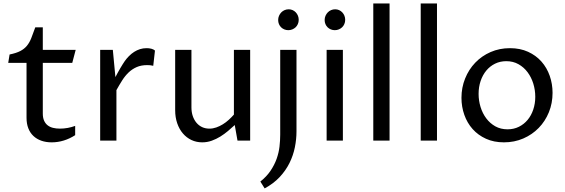

<svg xmlns="http://www.w3.org/2000/svg" viewBox="-20 -802 3225 1095"><path d="M131.3 -443.4H26.9L34.7 -491.2Q72.8 -499 95.7 -511Q118.7 -522.9 133.5 -541Q148.4 -559.1 158.4 -584.7Q168.5 -610.4 181.2 -646H224.1V-517.6H411.6L392.1 -443.4H224.1V-154.3Q224.1 -130.9 231.2 -114.5Q238.3 -98.1 251 -87.9Q263.7 -77.6 281.7 -73Q299.8 -68.4 321.8 -68.4Q344.2 -68.4 366.5 -72.5Q388.7 -76.7 408.7 -84V-31.2Q377.9 -11.2 344 -0.7Q310.1 9.8 274.9 9.8Q242.2 9.8 215.8 0.5Q189.5 -8.8 170.7 -26.4Q151.9 -43.9 141.6 -70.1Q131.3 -96.2 131.3 -129.9Z M551.3 -517.6H623.5L638.2 -362.3Q644.5 -374.5 651.6 -387.5Q658.7 -400.4 665.8 -412.6Q672.9 -424.8 679.7 -435.5Q686.5 -446.3 691.9 -454.1Q702.6 -469.2 716.1 -482.7Q729.5 -496.1 745.1 -506.1Q760.7 -516.1 778.3 -521.7Q795.9 -527.3 815.9 -527.3Q830.1 -527.3 842.8 -524.2Q855.5 -521 863.8 -513.7L854 -426.8Q845.2 -429.2 836.7 -429.9Q828.1 -430.7 819.8 -430.7Q785.2 -430.7 759.5 -419.4Q733.9 -408.2 713.6 -388.9Q693.4 -369.6 677 -343.8Q660.6 -317.9 644 -288.1V0H551.3Z M979 -517.6H1071.8V-189.5Q1071.8 -162.6 1079.3 -140.4Q1086.9 -118.2 1100.3 -102.1Q1113.8 -85.9 1132.6 -77.1Q1151.4 -68.4 1174.3 -68.4Q1194.3 -68.4 1213.6 -75.2Q1232.9 -82 1250.7 -93Q1268.6 -104 1284.4 -118.4Q1300.3 -132.8 1314 -148.4V-517.6H1406.7V0H1334.5L1318.8 -88.9Q1300.8 -72.3 1280.3 -54.9Q1259.8 -37.6 1236.6 -23.2Q1213.4 -8.8 1187.5 0.5Q1161.6 9.8 1133.3 9.8Q1100.1 9.8 1072 -3.4Q1043.9 -16.6 1023.2 -40.8Q1002.4 -64.9 990.7 -98.9Q979 -132.8 979 -173.8Z M1464.8 233.4Q1500.5 205.1 1522.7 172.1Q1544.9 139.2 1557.4 104.5Q1569.8 69.8 1574 34.4Q1578.1 -1 1578.1 -34.2V-517.6H1670.9V-52.7Q1670.9 -7.8 1661.6 38.3Q1652.3 84.5 1631.1 127.4Q1609.9 170.4 1575 207.8Q1540 245.1 1489.3 272.5ZM1624.5 -629.9Q1612.3 -629.9 1601.6 -634.3Q1590.8 -638.7 1583 -646.5Q1575.2 -654.3 1570.8 -664.8Q1566.4 -675.3 1566.4 -688Q1566.4 -700.7 1571.3 -711.9Q1576.2 -723.1 1584.2 -731.4Q1592.3 -739.7 1603.3 -744.4Q1614.3 -749 1626.5 -749Q1638.2 -749 1648.7 -744.4Q1659.2 -739.7 1667 -731.4Q1674.8 -723.1 1679.2 -712.2Q1683.6 -701.2 1683.6 -689Q1683.6 -675.8 1678.7 -664.8Q1673.8 -653.8 1665.8 -646.2Q1657.7 -638.7 1647 -634.3Q1636.2 -629.9 1624.5 -629.9Z M1842.8 -517.6H1935.5V0H1842.8ZM1889.6 -629.9Q1877.4 -629.9 1866.7 -634.3Q1856 -638.7 1848.1 -646.5Q1840.3 -654.3 1835.9 -664.8Q1831.5 -675.3 1831.5 -688Q1831.5 -700.7 1836.4 -711.9Q1841.3 -723.1 1849.4 -731.4Q1857.4 -739.7 1868.4 -744.4Q1879.4 -749 1891.6 -749Q1903.3 -749 1913.8 -744.4Q1924.3 -739.7 1932.1 -731.4Q1939.9 -723.1 1944.3 -712.2Q1948.7 -701.2 1948.7 -689Q1948.7 -675.8 1943.8 -664.8Q1939 -653.8 1930.9 -646.2Q1922.9 -638.7 1912.1 -634.3Q1901.4 -629.9 1889.6 -629.9Z M2108.9 -782.2H2201.7V0H2108.9Z M2379.4 -782.2H2472.2V0H2379.4Z M2854 9.8Q2796.4 9.8 2751.5 -10.7Q2706.5 -31.2 2675.5 -65.9Q2644.5 -100.6 2628.2 -146.7Q2611.8 -192.9 2611.8 -244.1Q2611.8 -302.7 2632.6 -354.2Q2653.3 -405.8 2690.2 -444.3Q2727.1 -482.9 2777.8 -505.1Q2828.6 -527.3 2888.2 -527.3Q2946.3 -527.3 2991.7 -506.6Q3037.1 -485.8 3068.1 -450.7Q3099.1 -415.5 3115.2 -369.4Q3131.3 -323.2 3131.3 -272.5Q3131.3 -213.4 3110.4 -161.9Q3089.4 -110.4 3052.2 -72.3Q3015.1 -34.2 2964.4 -12.2Q2913.6 9.8 2854 9.8ZM2874.5 -64.5Q2910.2 -64.5 2939.2 -78.9Q2968.3 -93.3 2989 -118.2Q3009.8 -143.1 3021.2 -177Q3032.7 -210.9 3032.7 -250Q3032.7 -288.6 3021.5 -325Q3010.3 -361.3 2989 -389.9Q2967.8 -418.5 2937 -435.8Q2906.2 -453.1 2867.7 -453.1Q2832 -453.1 2803 -438.7Q2773.9 -424.3 2753.2 -399.2Q2732.4 -374 2720.9 -339.8Q2709.5 -305.7 2709.5 -266.6Q2709.5 -228 2720.7 -191.7Q2731.9 -155.3 2753.2 -127Q2774.4 -98.6 2804.9 -81.5Q2835.4 -64.5 2874.5 -64.5Z"/></svg>

Font: Proza Libre
Style: Regular
Weight: 400
Designer: Jasper de Waard
Foundry: Jasper de Waard
Version: Version 1.001; ttfautohint (v1.4.1.8-43bc)